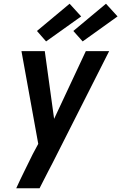

<svg xmlns="http://www.w3.org/2000/svg" viewBox="-20 -794 650 1029"><path d="M67 215Q88 169 110.5 123.5Q133 78 155 33L185 -23L95 -520H220L270 -157L440 -520H565L262 79L239 123L192 215ZM423 -572 373 -628 548 -774 610 -706ZM227 -572 178 -628 353 -774 415 -706Z"/></svg>

Font: Iosevka Aile
Style: Bold Italic
Weight: 700
Italic angle: -9°
Designer: Belleve Invis
Foundry: Belleve Invis
Version: Version 28.0.1; ttfautohint (v1.8.4)